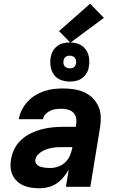

<svg xmlns="http://www.w3.org/2000/svg" viewBox="-20 -1003 640 1031"><path d="M195 8Q172 8 150 5Q128 2 108.5 -6Q89 -14 73.5 -28Q58 -42 48.5 -61Q39 -80 37 -102Q35 -124 39 -147Q44 -176 57.5 -203.5Q71 -231 94.5 -252.5Q118 -274 146 -287.5Q174 -301 203 -308.5Q232 -316 261 -319Q290 -322 319 -322H387L389 -335Q392 -353 388.5 -370Q385 -387 373.5 -398.5Q362 -410 344.5 -414.5Q327 -419 310 -419Q295 -419 279.5 -417Q264 -415 250 -408.5Q236 -402 224.5 -390Q213 -378 211 -363H81Q85 -388 97 -412Q109 -436 127.5 -456.5Q146 -477 169 -491Q192 -505 217 -513.5Q242 -522 267.5 -525Q293 -528 319 -528Q348 -528 377.5 -523.5Q407 -519 432.5 -507.5Q458 -496 477.5 -476.5Q497 -457 508.5 -431.5Q520 -406 521 -376.5Q522 -347 517 -317L465 0H334L349 -92Q337 -71 321 -51.5Q305 -32 285 -18.5Q265 -5 241 1.5Q217 8 195 8ZM251 -101Q272 -101 294 -109Q316 -117 332.5 -133.5Q349 -150 357 -171Q365 -192 369 -213H319Q305 -213 291 -212.5Q277 -212 262.5 -209.5Q248 -207 233.5 -202.5Q219 -198 206 -190.5Q193 -183 182.5 -171Q172 -159 170 -145Q168 -136 172 -128Q176 -120 183 -115Q190 -110 198 -107.5Q206 -105 215.5 -103.5Q225 -102 233.5 -101.5Q242 -101 251 -101ZM354 -565Q329 -565 306 -574Q283 -583 269.5 -602Q256 -621 252 -645.5Q248 -670 252 -695Q255 -713 264 -729Q273 -745 288 -756Q303 -767 320 -771Q337 -775 355 -775Q371 -775 387.5 -771.5Q404 -768 417 -759.5Q430 -751 439.5 -738.5Q449 -726 454 -710.5Q459 -695 459.5 -678Q460 -661 457 -645Q455 -627 445.5 -611Q436 -595 421.5 -584Q407 -573 389.5 -569Q372 -565 354 -565ZM355 -636Q360 -636 365.5 -637Q371 -638 376.5 -642Q382 -646 384.5 -651Q387 -656 388 -662Q390 -670 388.5 -678Q387 -686 382.5 -692Q378 -698 370 -701Q362 -704 354 -704Q349 -704 343.5 -703Q338 -702 333 -698Q328 -694 325 -689Q322 -684 321 -678Q320 -670 321 -662Q322 -654 326.5 -648Q331 -642 339 -639Q347 -636 355 -636ZM358 -774 297 -836 464 -983 538 -907Z"/></svg>

Font: Iosevka XBd Ex Obl
Style: Regular
Weight: 800
Width: 7
Italic angle: -9°
Monospace: yes
Designer: Belleve Invis
Foundry: Belleve Invis
Version: Version 32.5.0; ttfautohint (v1.8.4)